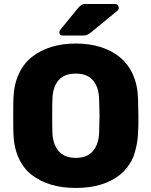

<svg xmlns="http://www.w3.org/2000/svg" viewBox="-20 -927 755 957"><path d="M357.9 9.8Q290 9.8 234.9 -6.6Q179.7 -22.9 137.9 -55.4Q96.2 -87.9 72.5 -140.6Q48.8 -193.4 46.9 -262.2Q45.9 -281.2 45.9 -348.1Q45.9 -416 46.9 -435.1Q48.8 -503.4 72.8 -556.4Q96.7 -609.4 138.4 -642.6Q180.2 -675.8 235.6 -692.9Q291 -710 357.9 -710Q424.8 -710 480.2 -692.9Q535.6 -675.8 576.9 -642.3Q618.2 -608.9 642.1 -556.2Q666 -503.4 668 -435.1Q669.9 -356.9 669.9 -348.1Q669.9 -317.9 669.7 -302.2Q669.4 -286.6 667.7 -258.5Q666 -230.5 662.8 -213.4Q659.7 -196.3 653.3 -171.9Q647 -147.5 637.9 -130.1Q628.9 -112.8 614.7 -93.8Q600.6 -74.7 582 -59.1Q499 9.8 357.9 9.8ZM474.1 -268.1Q476.1 -346.2 476.1 -351.1Q476.1 -357.9 474.1 -432.1Q472.7 -491.7 444.1 -525.9Q415.5 -560.1 357.9 -560.1Q299.3 -560.1 271 -526.1Q242.7 -492.2 241.2 -432.1Q240.2 -413.1 240.2 -351.1Q240.2 -287.1 241.2 -268.1Q242.7 -209 271.7 -174.6Q300.8 -140.1 357.9 -140.1Q415 -140.1 443.8 -174.8Q472.7 -209.5 474.1 -268.1ZM395 -750H292Q275.9 -750 275.9 -766.1Q275.9 -773.9 280.8 -778.8L370.1 -888.2Q378.9 -898.4 388.2 -903.8Q396.5 -907.2 407.2 -907.2H553.2Q561.5 -907.2 566.9 -901.9Q571.8 -895.5 571.8 -887.2Q571.8 -879.9 566.9 -875L433.1 -765.1Q420.4 -755.9 415 -753.9Q408.7 -750 395 -750Z"/></svg>

Font: Cunia
Style: Bold
Weight: 700
Designer: Alejo Bergmann, Denis Ignatov
Foundry: Hubert & Fischer
Version: Version 1.00 February 21, 2019, initial release